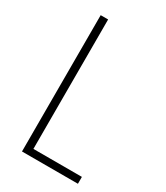

<svg xmlns="http://www.w3.org/2000/svg" viewBox="-179 -792 755 871"><g transform="rotate(30 198.0 -357.0)"><path d="M84 0V-714H123V-36H377V0Z"/></g></svg>

Font: Noto Sans Khmer Condensed ExtraLight
Style: Regular
Weight: 200
Width: 3
Designer: Danh Hong and the Monotype Design Team
Foundry: Monotype Imaging Inc.
Version: Version 2.004; ttfautohint (v1.8.4.7-5d5b)